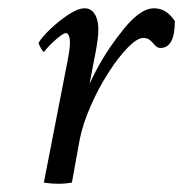

<svg xmlns="http://www.w3.org/2000/svg" viewBox="-20 -445 446 468"><path d="M123 2.9Q104.5 2.9 86.9 0L145.5 -300.8Q152.3 -335.9 149.9 -350.1Q147.5 -364.3 140.6 -364.3Q136.7 -364.3 130.4 -359.9Q124 -355.5 116.2 -348.6Q103.5 -337.9 95.2 -328.1Q86.9 -318.4 86.9 -318.4Q85 -318.4 79.6 -327.6Q74.2 -336.9 74.2 -340.8Q82 -354.5 102.5 -374Q123 -393.6 146.5 -409.2Q169.9 -424.8 186.5 -424.8Q202.1 -424.8 210.9 -410.6Q219.7 -396.5 219.7 -374Q219.7 -353.5 213.9 -322.3L198.2 -240.2Q210.9 -268.6 229 -299.3Q247.1 -330.1 271.5 -361.3Q318.4 -424.8 355.5 -424.8Q385.7 -424.8 406.2 -393.6Q406.2 -328.1 371.1 -328.1Q363.3 -328.1 357.9 -334.5Q352.5 -340.8 346.2 -346.7Q339.8 -352.5 329.1 -352.5Q314.5 -352.5 291.5 -329.1Q268.6 -305.7 244.1 -267.6Q219.7 -229.5 200.7 -186Q181.6 -142.6 173.8 -102.5L155.3 0Q139.6 2.9 123 2.9Z"/></svg>

Font: Crimson Text
Style: Italic
Weight: 400
Italic angle: -11°
Designer: Sebastian Kosch
Foundry: Sebastian Kosch
Version: Version 1.100; ttfautohint (v1.8.4)